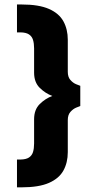

<svg xmlns="http://www.w3.org/2000/svg" viewBox="-20 -718 423 848"><path d="M55 109.4V-13.4H70.6Q95 -13.8 108 -22.4Q121 -31 125.8 -46.6Q130.6 -62.2 130.6 -84.2V-191.2Q130.6 -234 155.7 -258.6Q180.8 -283.2 211.2 -294.2Q180.8 -305.2 155.7 -329.8Q130.6 -354.4 130.6 -397.2V-504.2Q130.6 -526.2 125.8 -541.8Q121 -557.4 108 -566Q95 -574.6 70.6 -575H55V-698.2H75.4Q151.6 -698.2 196.2 -678.6Q240.8 -659 260.1 -623.8Q279.4 -588.6 279.4 -542.4V-400.8Q279.4 -377.8 290.9 -364.8Q302.4 -351.8 315.9 -346.2Q329.4 -340.6 334.6 -339V-249.8Q329.4 -248.2 315.9 -242.4Q302.4 -236.6 290.9 -223.6Q279.4 -210.6 279.4 -187.6V-46Q279.4 0.2 260.1 35.2Q240.8 70.2 196.2 89.8Q151.6 109.4 75.4 109.4Z"/></svg>

Font: Maven Pro VF Beta
Style: Regular
Weight: 400
Designer: Joe Prince
Foundry: Joe Prince
Version: Version 2.002